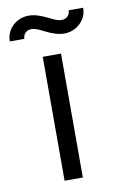

<svg xmlns="http://www.w3.org/2000/svg" viewBox="-117 -684 449 728"><g transform="rotate(-10 107.0 -320.0)"><path d="M167 -549.8Q137.2 -549.8 94.2 -571.8Q91.3 -573.2 83.3 -577.1Q75.2 -581.1 71 -582.8Q66.9 -584.5 60.1 -586.2Q53.2 -587.9 46.9 -587.9Q33.2 -587.9 24.2 -579.1Q15.1 -570.3 15.1 -556.2H-41Q-41 -591.8 -15.4 -616Q10.3 -640.1 46.9 -640.1Q77.1 -640.1 120.1 -618.2Q123 -616.7 130.9 -613Q138.7 -609.4 142.8 -607.4Q147 -605.5 153.8 -603.8Q160.6 -602.1 167 -602.1Q180.7 -602.1 189.9 -610.8Q199.2 -619.6 199.2 -633.8H254.9Q254.9 -598.1 229.2 -574Q203.6 -549.8 167 -549.8ZM71.8 -477.1H142.1V0H71.8Z"/></g></svg>

Font: Gidolinya
Style: Regular
Weight: 400
Version: Version 1.0.3